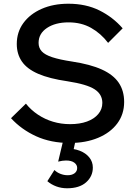

<svg xmlns="http://www.w3.org/2000/svg" viewBox="-20 -751 732 1030"><path d="M39 -117 119 -195Q146 -161 183.5 -136Q221 -111 264.5 -98Q308 -85 356 -85Q408 -85 446.5 -99Q485 -113 507 -139Q529 -165 529 -199Q529 -245 487.5 -272Q446 -299 342 -315Q245 -329 185 -355Q125 -381 97.5 -421Q70 -461 70 -515Q70 -579 105.5 -627.5Q141 -676 203.5 -703.5Q266 -731 347 -731Q441 -731 513.5 -695Q586 -659 638 -599L560 -521Q521 -572 468.5 -601.5Q416 -631 348 -631Q277 -631 232 -601Q187 -571 187 -521Q187 -494 204 -475.5Q221 -457 260.5 -444Q300 -431 366 -421Q465 -406 526.5 -378Q588 -350 617 -307Q646 -264 646 -204Q646 -138 609 -88.5Q572 -39 506 -11.5Q440 16 354 16Q253 16 174 -20Q95 -56 39 -117ZM234 221 272 161Q285 174 304 181.5Q323 189 343 189Q366 189 380 178.5Q394 168 394 150Q394 133 378.5 121.5Q363 110 334 110Q325 110 314 111.5Q303 113 292 116L322 -10H388L368 83L335 46Q375 45 407.5 57.5Q440 70 459 93.5Q478 117 478 148Q478 195 442 227Q406 259 340 259Q309 259 282 249Q255 239 234 221Z"/></svg>

Font: Wix Madefor Display SemiBold
Style: Regular
Weight: 600
Designer: Dalton Maag Ltd
Foundry: Dalton Maag Ltd
Version: Version 3.100